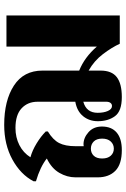

<svg xmlns="http://www.w3.org/2000/svg" viewBox="141 -746 614 937"><g transform="rotate(-90 448.5 -277.0)"><path d="M842 -553V0H704Q686 -39 653.5 -82Q621 -125 573 -152V-94Q573 -39 541 -14.5Q509 10 444 10Q375 10 350.5 -23.5Q326 -57 326 -107Q326 -149 350.5 -179Q375 -209 421 -217V-401Q421 -449 389 -479Q357 -509 293 -509Q247 -509 209.5 -490Q172 -471 150 -436Q183 -427 217.5 -406Q252 -385 276 -361V-351Q235 -326 219.5 -296Q204 -266 204 -215V-176L213 -177Q245 -177 272.5 -152.5Q300 -128 300 -87Q300 -40 270.5 -15Q241 10 185 10Q116 10 84 -21.5Q52 -53 52 -108V-216Q52 -257 74 -295Q96 -333 144 -356Q104 -388 33 -409V-421Q66 -484 139 -524Q212 -564 308 -564Q427 -564 500 -516.5Q573 -469 573 -377V-198Q638 -172 690 -112V-553ZM421 -65V-178Q367 -163 367 -108Q367 -78 376 -58Q385 -38 400 -38Q410 -38 415.5 -45.5Q421 -53 421 -65ZM144 -86Q144 -59 157.5 -44Q171 -29 192 -29Q213 -29 227 -44Q241 -59 241 -86Q241 -113 227 -127Q213 -141 192 -141Q171 -141 157.5 -127Q144 -113 144 -86Z"/></g></svg>

Font: Trirong Bold
Style: Regular
Weight: 700
Designer: Katatrad Team
Foundry: CadsonDemak
Version: Version 1.000